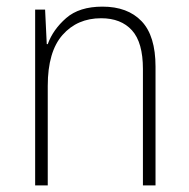

<svg xmlns="http://www.w3.org/2000/svg" viewBox="-20 -559 570 579"><path d="M86 0V-530H116L121 -426H124Q140 -470 179.5 -504.5Q219 -539 289 -539Q365 -539 407 -495Q449 -451 449 -358V0H411V-351Q411 -431 378 -467.5Q345 -504 285 -504Q213 -504 168.5 -453.5Q124 -403 124 -300V0Z"/></svg>

Font: Noto Sans Mono Condensed ExtraLight
Style: Regular
Weight: 200
Width: 3
Designer: Monotype Design Team
Foundry: Monotype Imaging Inc.
Version: Version 2.014; ttfautohint (v1.8.4.7-5d5b)